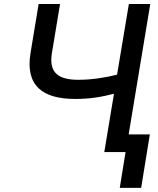

<svg xmlns="http://www.w3.org/2000/svg" viewBox="-20 -747 777 943"><path d="M169.7 -727.3 130 -487.2C103 -324.9 190.7 -261 349.4 -261C423.3 -261 479.4 -271 539.8 -286.6L492.2 0H596.6L568.2 175.8H673.3L715.9 -87H611.9L718 -727.3H612.9L555 -380.3C494.7 -365.1 428.3 -355.1 364.7 -355.1C270.2 -355.1 218 -387.1 235.1 -487.2L274.9 -727.3Z"/></svg>

Font: Margiela Sans Medium
Style: Italic
Weight: 500
Italic angle: -9.39999°
Designer: Stefan Endress, Andreas Faust
Version: Version 1.100;FEAKit 1.0